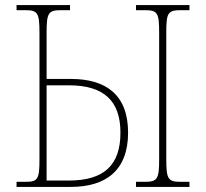

<svg xmlns="http://www.w3.org/2000/svg" viewBox="-20 -734 808 754"><path d="M45 0H258C396 0 483 -65 483 -213C483 -362 396 -424 258 -424H163V-606C163 -683 170 -694 219 -694H255V-714H45V-694H80C128 -694 135 -683 135 -606V-108C135 -31 129 -20 81 -20H45ZM514 0H724V-20H689C640 -20 633 -31 633 -108V-606C633 -683 639 -694 689 -694H724V-714H514V-694H549C599 -694 605 -683 605 -606V-108C605 -31 598 -20 549 -20H514ZM163 -25V-399H250C387 -399 453 -339 453 -213C453 -84 387 -25 250 -25Z"/></svg>

Font: Noto Serif SemiCondensed Thin
Style: Regular
Weight: 100
Width: 4
Designer: Monotype Design Team
Foundry: Monotype Imaging Inc.
Version: Version 2.015